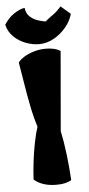

<svg xmlns="http://www.w3.org/2000/svg" viewBox="-81 -1018 495 1064"><g transform="rotate(-5 166.5 -486.0)"><path d="M190.9 9.8Q147.5 9.8 116 -1.2Q84.5 -12.2 64.9 -30.3Q67.4 -78.1 74 -132.1Q80.6 -186 90.6 -235.8Q100.6 -285.6 112.3 -320.3Q95.2 -372.1 82.3 -437Q69.3 -502 59.1 -566.9Q48.8 -631.8 40 -683.1Q49.3 -697.3 72 -711.9Q94.7 -726.6 127 -736.6Q159.2 -746.6 195.3 -746.6Q218.3 -746.6 238.5 -742.2Q258.8 -737.8 276.4 -727.1L238.3 -284.7Q251 -225.1 259.8 -151.9Q268.6 -78.6 272.5 -9.3Q243.2 9.8 190.9 9.8ZM165.5 -774.9Q126 -774.4 86.9 -789.3Q47.9 -804.2 19.8 -832.3Q-8.3 -860.4 -16.6 -898.4Q5.9 -934.6 37.6 -956.1Q69.3 -977.5 98.1 -982.4Q102.1 -949.2 123 -931.4Q144 -913.6 168.7 -906.2Q193.4 -898.9 208 -897Q224.1 -911.1 250.2 -929.4Q276.4 -947.8 296.9 -973.1L350.6 -927.2Q340.3 -887.7 311.5 -853.3Q282.7 -818.8 244.4 -797.4Q206.1 -775.9 165.5 -774.9Z"/></g></svg>

Font: Fruktur
Style: Regular
Weight: 400
Designer: Viktoriya Grabowska, Eben Sorkin
Foundry: Viktoriya Grabowska
Version: Version 1.008; ttfautohint (v1.8.4.7-5d5b)